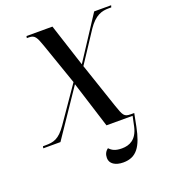

<svg xmlns="http://www.w3.org/2000/svg" viewBox="-156 -632 812 925"><g transform="rotate(-20 249.5 -170.0)"><path d="M-22 0H66L227 -238L302 0H436L425 52C411 114 373 130 335 130C301 130 285 121 271 106C257 116 250 130 250 149C250 178 277 196 318 196C386 196 416 151 435 56L448 -10H430C396 -10 392 -20 373 -75L295 -306L397 -461C435 -517 469 -526 505 -526H518L521 -536H434L291 -317L220 -536H87L85 -526H96C126 -526 133 -511 150 -463L224 -250L101 -72C62 -16 35 -10 -8 -10H-20Z"/></g></svg>

Font: Noto Serif Display SemiCondensed
Style: Italic
Weight: 400
Width: 4
Italic angle: -12°
Designer: Monotype Design Team
Foundry: Monotype Imaging Inc.
Version: Version 2.009